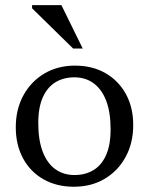

<svg xmlns="http://www.w3.org/2000/svg" viewBox="-20 -700 566 730"><path d="M263.5 -34.5Q304 -34.5 335 -53Q366 -71.5 383.2 -110Q400.5 -148.5 400.5 -208Q400.5 -273 383.8 -316.8Q367 -360.5 336.2 -383.2Q305.5 -406 262.5 -406Q222 -406 191.2 -387.5Q160.5 -369 143 -330.5Q125.5 -292 125.5 -232Q125.5 -168 142.2 -123.8Q159 -79.5 190 -57Q221 -34.5 263.5 -34.5ZM261 10Q195 10 145 -18.5Q95 -47 67.5 -98.2Q40 -149.5 40 -216Q40 -284.5 69 -337.5Q98 -390.5 148.8 -420.5Q199.5 -450.5 265 -450.5Q331.5 -450.5 381.2 -421.8Q431 -393 458.8 -342.2Q486.5 -291.5 486.5 -224.5Q486.5 -156 457.5 -103Q428.5 -50 377.8 -20Q327 10 261 10ZM294.5 -515.5H258L102 -668.5V-680.5H213.5Z"/></svg>

Font: Newsreader 16pt 16pt
Style: Regular
Weight: 400
Version: Version 1.003